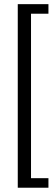

<svg xmlns="http://www.w3.org/2000/svg" viewBox="-20 -715 264 910"><path d="M127 -650V129.5H209.6V174.7H64.2V-695.3H209.6V-650Z"/></svg>

Font: Karma Variable Light
Style: Regular
Weight: 300
Designer: Joana Correia
Foundry: Indian Type Foundry
Version: Version 3.000